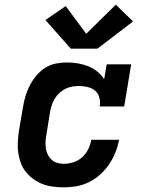

<svg xmlns="http://www.w3.org/2000/svg" viewBox="-20 -796 640 824"><path d="M255 8Q231 8 207.5 5Q184 2 163 -6Q142 -14 124 -27Q106 -40 92 -57Q78 -74 70 -95Q62 -116 58.5 -139Q55 -162 56.5 -185.5Q58 -209 61 -233L78 -333Q82 -357 88.5 -380.5Q95 -404 106.5 -426.5Q118 -449 134.5 -469.5Q151 -490 172.5 -504Q194 -518 218.5 -523Q243 -528 267 -528Q291 -528 314.5 -524Q338 -520 359 -511.5Q380 -503 397.5 -489Q415 -475 427 -456L438 -520H543L513 -339H408Q411 -358 406.5 -376.5Q402 -395 388.5 -406.5Q375 -418 356.5 -422.5Q338 -427 320 -427Q305 -427 290 -424.5Q275 -422 261 -415Q247 -408 235.5 -397.5Q224 -387 215.5 -373.5Q207 -360 202.5 -345.5Q198 -331 195 -317L179 -217Q176 -202 175.5 -187Q175 -172 177 -158Q179 -144 185.5 -131.5Q192 -119 202 -110Q212 -101 226 -97Q240 -93 255 -93Q275 -93 296 -100Q317 -107 333 -121.5Q349 -136 358.5 -155.5Q368 -175 372 -196H491Q486 -169 475.5 -142.5Q465 -116 449 -92Q433 -68 411 -48Q389 -28 363 -15Q337 -2 309.5 3Q282 8 255 8ZM284 -587 175 -710 262 -770 350 -651 477 -776 551 -704 398 -587Z"/></svg>

Font: Iosevka Etoile Oblique
Style: Bold
Weight: 700
Italic angle: -9°
Designer: Belleve Invis
Foundry: Belleve Invis
Version: Version 15.5.2; ttfautohint (v1.8.4)